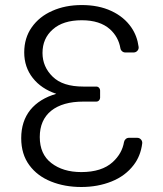

<svg xmlns="http://www.w3.org/2000/svg" viewBox="-20 -743 654 772"><path d="M185.4 -13.1Q130 -35.2 98 -78.8Q65.3 -122.9 65.3 -187.5Q65.3 -255.3 101.9 -301.1Q138.8 -346.2 206.3 -365.8Q146 -386 111.9 -429.3Q77.4 -473 77.4 -532.3Q77.4 -590.2 107.6 -633.2Q138.1 -676.5 190 -699.2Q242.2 -722.7 308.9 -722.7Q376.8 -722.7 427.6 -698.9Q479 -675.1 508.2 -632.5Q531.6 -598.4 537.3 -555Q538.7 -545.8 532.5 -538.9Q526.3 -532 517 -532H484Q476.6 -532 470.9 -536.9Q465.2 -541.9 464.1 -549Q456.3 -594.5 422.2 -625.4Q381.7 -661.6 308.9 -661.6Q233.3 -661.6 192.1 -624.6Q150.9 -588.4 150.9 -530.2Q150.9 -474.4 191.8 -434.7Q231.9 -394.9 315.3 -394.9H367.2Q373.6 -394.9 378 -390.3Q382.5 -385.7 382.5 -379.6V-349.8Q382.5 -343.8 378 -339.1Q373.6 -334.5 367.2 -334.5H315.3Q231.9 -334.5 185.7 -297.6Q139.9 -260.3 139.9 -192.1Q139.9 -123.2 186.4 -87.4Q233.3 -51.1 306.8 -51.1Q389.2 -51.1 433.2 -91.3Q470.9 -125.7 478.7 -172.2Q480.1 -179.3 485.6 -184.1Q491.1 -188.9 498.6 -188.9H531.6Q540.8 -188.9 546.9 -182Q552.9 -175.1 551.8 -166.2Q545.5 -116.1 517.8 -79.9Q484 -35.5 429 -13.5Q373.6 8.9 306.8 8.9Q240.1 8.9 185.4 -13.1Z"/></svg>

Font: DeltaSans Light
Style: Regular
Weight: 300
Designer: Rasmus Andersson
Foundry: rsms
Version: Version 3.012